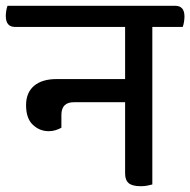

<svg xmlns="http://www.w3.org/2000/svg" viewBox="-51 -632 657 663"><path d="M475 -539V5Q467 7 457.5 9Q448 11 435 11Q406 11 393.5 0.5Q381 -10 381 -33V-279H204Q161 -279 161 -235V-191Q152 -186 141 -182.5Q130 -179 117 -179Q86 -179 62.5 -201Q39 -223 39 -269Q39 -312 66.5 -335.5Q94 -359 145 -359H381V-539H1Q-31 -539 -31 -577Q-31 -585 -29.5 -594.5Q-28 -604 -25 -612H554Q586 -612 586 -575Q586 -567 584.5 -557Q583 -547 580 -539Z"/></svg>

Font: Baloo 2 Medium
Style: Regular
Weight: 500
Designer: Sarang Kulkarni and Ek Type
Foundry: Ek Type
Version: Version 1.640;hotconv 1.0.111;makeotfexe 2.5.65597; ttfautoh